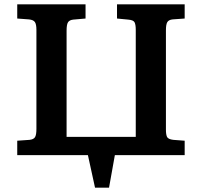

<svg xmlns="http://www.w3.org/2000/svg" viewBox="-20 -720 937 891"><path d="M421 151 388 0H60V-67L117 -71Q136 -73 142.5 -83.5Q149 -94 149 -122V-582Q149 -607 142 -617.5Q135 -628 114 -630L60 -634V-700H377V-634L320 -629Q302 -627 295.5 -616.5Q289 -606 289 -578V-85H610V-582Q610 -604 605 -615.5Q600 -627 575 -629L523 -634V-700H837V-634L781 -630Q763 -628 756.5 -617.5Q750 -607 750 -579V-118Q750 -96 755 -85Q760 -74 784 -71L837 -67V0H513L486 151Z"/></svg>

Font: Literata 7pt SemiBold
Style: Regular
Weight: 600
Designer: Latin by Veronika Burian and Jose Scaglione. Greek by Irene Vlachou. Cyrillic by Vera Evstafieva.
Foundry: TypeTogether
Version: Version 3.002